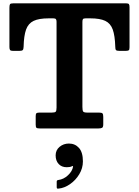

<svg xmlns="http://www.w3.org/2000/svg" viewBox="-20 -770 832 1151"><path d="M313.5 161.5Q313.5 130 337.2 110.2Q361 90.5 393 90.5Q430 90.5 453.5 116.8Q477 143 477 197.5Q477 238.5 455.2 274.5Q433.5 310.5 400 333.8Q366.5 357 332 360.5Q325 361.5 322.5 360Q320 358.5 320 351V318.5Q320 310 330 309Q361.5 305 387.5 280.8Q413.5 256.5 418 229Q418.5 223 410.5 227Q400 232.5 380 232.5Q349.5 232.5 331.5 213Q313.5 193.5 313.5 161.5ZM194 -23V-74Q194 -87.5 198.5 -91.2Q203 -95 216 -95H290Q308.5 -95 313.8 -100.2Q319 -105.5 319 -125V-639.5Q319 -651 315 -655.5Q311 -660 299.5 -660H271.5Q213.5 -660 181.5 -644.8Q149.5 -629.5 136.2 -592.5Q123 -555.5 121.5 -489.5Q121 -474.5 116.2 -469.8Q111.5 -465 95.5 -465H58Q44.5 -465 40.5 -470Q36.5 -475 36.5 -488V-722.5Q36.5 -739 39.8 -744.5Q43 -750 59.5 -750H736Q749 -750 752.8 -745.2Q756.5 -740.5 756.5 -726.5V-487Q756.5 -472 751.8 -468.5Q747 -465 731.5 -465H696Q679 -465 675 -470.2Q671 -475.5 671 -490.5Q669 -556.5 655.8 -593.2Q642.5 -630 610.8 -645Q579 -660 521.5 -660H493Q480.5 -660 477.2 -655.2Q474 -650.5 474 -638.5V-129.5Q474 -108 478.5 -101.5Q483 -95 504 -95H574Q590 -95 594.5 -90Q599 -85 599 -69V-24.5Q599 -8 592.2 -4Q585.5 0 570.5 0H219Q203.5 0 198.8 -3.8Q194 -7.5 194 -23Z"/></svg>

Font: Besley*
Style: Bold
Weight: 700
Designer: Owen Earl
Foundry: indestructible type*
Version: Version 2.000; ttfautohint (v1.8.3)